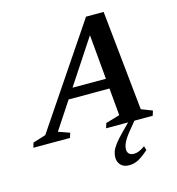

<svg xmlns="http://www.w3.org/2000/svg" viewBox="-200 -802 1077 1169"><g transform="rotate(-15 339.0 -217.0)"><path d="M181.5 -228.5 203 -291.5H532L510.5 -228.5ZM625.5 -57.5 695 -30.5 685.5 0H391.5L401 -30.5L489.5 -56.5L440 -609.5L468.5 -611L102.5 -55.5L173.5 -30.5L164 0H-67L-57.5 -30.5L23 -55.5L449.5 -688H560.5ZM475 155.5Q475 173.5 485.5 183.8Q496 194 516.5 194Q531.5 194 546.5 188.2Q561.5 182.5 586.5 165.5L594 191.5Q554.5 226.5 527.5 240.2Q500.5 254 470 254Q436 254 417.8 234.8Q399.5 215.5 399.5 186.5Q399.5 169.5 405.5 151Q411.5 132.5 429.5 108Q447.5 83.5 482.5 48.5L555.5 -25.5H591L534 44Q510.5 72 497.8 92.2Q485 112.5 480 127.5Q475 142.5 475 155.5Z"/></g></svg>

Font: Newsreader SemiBold
Style: Italic
Weight: 600
Italic angle: -17°
Designer: Hugues Gentile
Foundry: Production Type
Version: Version 1.003